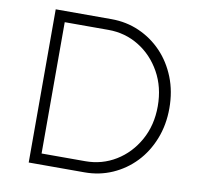

<svg xmlns="http://www.w3.org/2000/svg" viewBox="-78 -782 896 864"><g transform="rotate(10 369.5 -350.0)"><path d="M108 0V-700H363Q431 -700 490 -674Q549 -648 593.5 -601.5Q638 -555 663.5 -491Q689 -427 689 -350Q689 -274 663.5 -209.5Q638 -145 593.5 -98.5Q549 -52 490 -26Q431 0 363 0ZM358 -650H158V-50H358Q434 -50 497 -88.5Q560 -127 598 -195Q636 -263 636 -350Q636 -437 598 -505Q560 -573 497 -611.5Q434 -650 358 -650Z"/></g></svg>

Font: Lexend Deca ExtraLight
Style: Regular
Weight: 200
Designer: Bonnie Shaver-Troup, Thomas Jockin
Foundry: Lexend
Version: Version 1.008; ttfautohint (v1.8.4.7-5d5b)